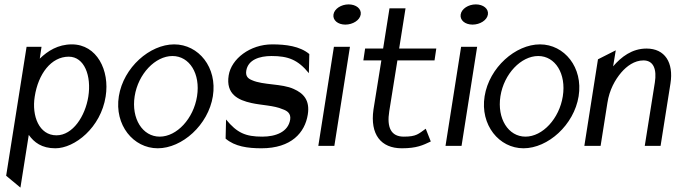

<svg xmlns="http://www.w3.org/2000/svg" viewBox="-20 -664 3075 874"><path d="M8 136 73 190 111 -50C135 -16 170 11 232 11C320 11 439 -83 461 -225C480 -344 421 -462 307 -462C244 -462 197 -432 161 -397L169 -451H101ZM138 -224C154 -328 213 -406 293 -406C364 -406 397 -319 382 -224C368 -136 312 -48 237 -48C158 -48 124 -136 138 -224Z M521 -226C500 -95 587 11 698 11C809 11 928 -95 949 -226C970 -357 884 -462 773 -462C662 -462 542 -357 521 -226ZM593 -226C609 -328 687 -409 765 -409C843 -409 893 -328 877 -226C861 -124 785 -42 707 -42C629 -42 577 -124 593 -226Z M1021 -321C1007 -235 1065 -208 1125 -195C1169 -185 1228 -184 1266 -167C1287 -160 1305 -148 1301 -120C1292 -63 1235 -42 1174 -42C1098 -42 1059 -59 1009 -120L1007 -33C1049 3 1108 11 1170 11C1307 11 1368 -61 1381 -142C1392 -209 1360 -240 1317 -259C1263 -284 1178 -276 1127 -299C1110 -306 1097 -316 1101 -342C1109 -392 1161 -409 1216 -409C1292 -409 1336 -392 1386 -331L1388 -418C1345 -454 1281 -462 1219 -462C1118 -462 1033 -396 1021 -321Z M1498 -598C1494 -572 1518 -552 1552 -552C1586 -552 1618 -572 1622 -598C1626 -624 1601 -644 1567 -644C1533 -644 1502 -624 1498 -598ZM1429 0H1502L1573 -451H1500Z M1634 -389H1716L1680 -165C1664 -52 1714 11 1809 11C1877 11 1905 -3 1941 -20L1918 -78C1885 -55 1877 -42 1818 -42C1760 -42 1740 -84 1752 -158L1789 -389H1958L1966 -443H1797L1826 -626H1753L1724 -443H1642Z M2077 -598C2073 -572 2097 -552 2131 -552C2165 -552 2197 -572 2201 -598C2205 -624 2180 -644 2146 -644C2112 -644 2081 -624 2077 -598ZM2008 0H2081L2152 -451H2079Z M2186 -226C2165 -95 2252 11 2363 11C2474 11 2593 -95 2614 -226C2635 -357 2549 -462 2438 -462C2327 -462 2207 -357 2186 -226ZM2258 -226C2274 -328 2352 -409 2430 -409C2508 -409 2558 -328 2542 -226C2526 -124 2450 -42 2372 -42C2294 -42 2242 -124 2258 -226Z M2640 0H2714L2745 -196C2754 -255 2780 -301 2808 -334C2833 -363 2868 -389 2909 -389C2956 -389 2970 -347 2961 -289L2915 0H2987L3032 -284C3047 -379 3007 -443 2923 -443C2857 -443 2808 -405 2771 -362L2783 -435L2702 -394Z"/></svg>

Font: Charger Sport
Style: DfNrwObl
Weight: 400
Designer: Jasper
Foundry: Cannot Into Space Fonts
Version: Version 1.1